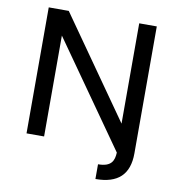

<svg xmlns="http://www.w3.org/2000/svg" viewBox="-90 -748 919 1001"><g transform="rotate(10 369.0 -247.5)"><path d="M566 -667V-136L193 -667H87V0H180V-534L568 17C566 60 553 94 482 94V172C601 172 659 117 659 5V-667H566Z"/></g></svg>

Font: Maven Pro
Style: Medium
Weight: 500
Designer: Joe Prince
Foundry: Joe Prince
Version: Version 1.003